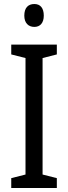

<svg xmlns="http://www.w3.org/2000/svg" viewBox="-20 -936 340 956"><path d="M151 -916C120 -916 101 -897 101 -858C101 -822 121 -802 151 -802C180 -802 198 -822 198 -858C198 -896 181 -916 151 -916ZM263 0V-49L192 -67V-647L263 -665V-714H36V-665L107 -647V-67L36 -49V0Z"/></svg>

Font: Noto Sans Lao UI Cond
Style: Regular
Weight: 400
Width: 3
Designer: Monotype Design Team
Foundry: Monotype Imaging Inc.
Version: Version 2.000